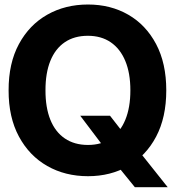

<svg xmlns="http://www.w3.org/2000/svg" viewBox="-20 -750 783 830"><path d="M326.8 -249.8H455.5L520.3 -166.6L584.6 -92L704.9 59.2H562.9L480.1 -42.8L437.7 -103.1ZM698.8 -359.4Q698.8 -242.4 654.9 -159.3Q611 -76.3 534.5 -32.3Q457.9 11.7 360.4 11.7Q261.9 11.7 184.3 -32.4Q106.6 -76.6 61.8 -159.8Q16.9 -243 17.2 -359.4Q16.9 -476.6 61.8 -559.5Q106.6 -642.5 184.3 -686.5Q261.9 -730.5 360.4 -730.5Q457.9 -730.5 534.4 -686.5Q610.8 -642.5 654.8 -559.5Q698.8 -476.6 698.8 -359.4ZM543.6 -359.4Q543.6 -433.9 521.6 -486.6Q499.6 -539.3 458.6 -567.3Q417.6 -595.3 359.8 -595.3Q301 -595.3 259.9 -567.3Q218.8 -539.3 197.6 -486.6Q176.4 -433.9 176.6 -359.4Q176.4 -285.2 197.7 -232.3Q219 -179.5 260.3 -151.5Q301.6 -123.4 360.4 -123.4Q418.4 -123.4 459.2 -151.5Q500.1 -179.5 521.8 -232.3Q543.6 -285.2 543.6 -359.4Z"/></svg>

Font: Inter Display V
Style: Regular
Weight: 400
Designer: Rasmus Andersson
Foundry: rsms
Version: Version 3.015;git-src